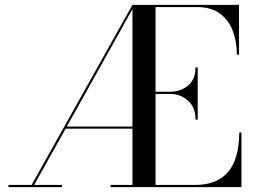

<svg xmlns="http://www.w3.org/2000/svg" viewBox="-20 -770 1044 790"><path d="M15 -9H110L525 -750H963.5V-545H954.5Q954.5 -598.5 937.8 -643Q921 -687.5 884.8 -714.2Q848.5 -741 790 -741H620V-392.5H680Q722.5 -392.5 753.5 -417.8Q784.5 -443 784.5 -493H793.5V-278H784.5Q784.5 -328.5 753.5 -356Q722.5 -383.5 680 -383.5H620V-9H780Q848.5 -9 889 -36.5Q929.5 -64 947 -112.8Q964.5 -161.5 964.5 -225H973.5V0H435V-9H525V-240.5H250L120.5 -9H235V0H15ZM255 -249.5H525V-732.5Z"/></svg>

Font: Bodoni* 24pt
Style: Regular
Weight: 400
Version: Version 2.3